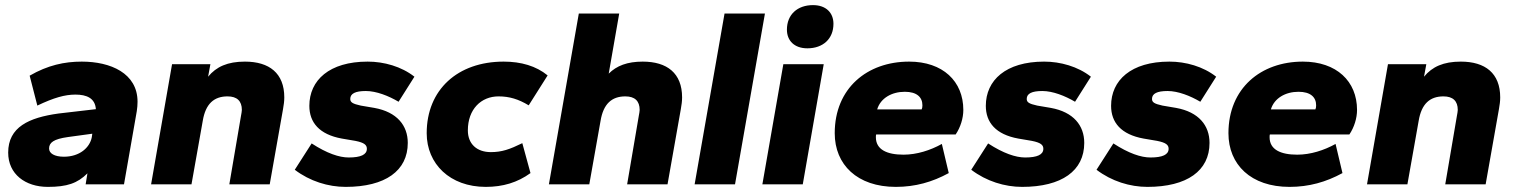

<svg xmlns="http://www.w3.org/2000/svg" viewBox="-20 -721 5926 751"><path d="M167 10C242 10 283 -4 322 -43L315 0H465L515 -286C517 -299 518 -311 518 -323C518 -435 412 -480 300 -480C232 -480 167 -466 96 -425L126 -308C191 -339 234 -351 275 -351C319 -351 352 -337 355 -294L209 -277C93 -261 12 -224 12 -124C12 -40 79 10 167 10ZM230 -108C193 -108 172 -121 172 -140C172 -163 189 -177 246 -185L341 -198L339 -184C331 -143 291 -108 230 -108Z M1035 0 1087 -294C1090 -311 1092 -325 1092 -340C1092 -435 1033 -480 938 -480C870 -480 826 -460 794 -421L803 -470H653L571 0H729L773 -248C784 -315 817 -344 870 -344C907 -344 926 -326 926 -291C926 -284 924 -277 923 -270L877 0Z M1332 10C1487 10 1575 -53 1575 -162C1575 -230 1533 -283 1444 -299L1391 -308C1359 -315 1350 -321 1350 -334C1350 -355 1370 -365 1411 -365C1452 -365 1500 -346 1539 -323L1601 -421C1550 -461 1482 -480 1418 -480C1268 -480 1190 -407 1190 -307C1190 -242 1229 -195 1317 -179L1370 -170C1405 -163 1415 -154 1415 -139C1415 -116 1391 -105 1344 -105C1307 -105 1259 -121 1199 -160L1133 -57C1192 -12 1264 10 1332 10Z M1880 10C1947 10 2004 -7 2055 -44L2023 -161C1974 -137 1943 -126 1900 -126C1845 -126 1810 -158 1810 -211C1810 -294 1862 -344 1930 -344C1973 -344 2008 -333 2048 -309L2122 -426C2077 -463 2018 -480 1950 -480C1770 -480 1649 -370 1649 -200C1649 -80 1740 10 1880 10Z M2591 0 2643 -294C2646 -311 2648 -325 2648 -340C2648 -435 2589 -480 2494 -480C2434 -480 2392 -464 2361 -433L2402 -668H2244L2127 0H2285L2329 -248C2340 -315 2373 -344 2426 -344C2463 -344 2482 -326 2482 -291C2482 -284 2480 -277 2479 -270L2433 0Z M2855 0 2972 -668H2814L2697 0Z M3120 0 3202 -470H3044L2962 0ZM3138 -532C3199 -532 3240 -569 3240 -628C3240 -671 3211 -701 3160 -701C3099 -701 3058 -664 3058 -605C3058 -562 3087 -532 3138 -532Z M3484 10C3560 10 3627 -9 3691 -44L3664 -158C3619 -133 3566 -116 3514 -116C3449 -116 3406 -136 3406 -184C3406 -189 3406 -192 3407 -195H3718C3737 -223 3748 -259 3748 -291C3748 -403 3668 -480 3536 -480C3372 -480 3245 -376 3245 -200C3245 -77 3333 10 3484 10ZM3519 -362C3566 -362 3588 -341 3588 -309C3588 -302 3587 -297 3585 -293H3411C3424 -337 3468 -362 3519 -362Z M3978 10C4133 10 4221 -53 4221 -162C4221 -230 4179 -283 4090 -299L4037 -308C4005 -315 3996 -321 3996 -334C3996 -355 4016 -365 4057 -365C4098 -365 4146 -346 4185 -323L4247 -421C4196 -461 4128 -480 4064 -480C3914 -480 3836 -407 3836 -307C3836 -242 3875 -195 3963 -179L4016 -170C4051 -163 4061 -154 4061 -139C4061 -116 4037 -105 3990 -105C3953 -105 3905 -121 3845 -160L3779 -57C3838 -12 3910 10 3978 10Z M4468 10C4623 10 4711 -53 4711 -162C4711 -230 4669 -283 4580 -299L4527 -308C4495 -315 4486 -321 4486 -334C4486 -355 4506 -365 4547 -365C4588 -365 4636 -346 4675 -323L4737 -421C4686 -461 4618 -480 4554 -480C4404 -480 4326 -407 4326 -307C4326 -242 4365 -195 4453 -179L4506 -170C4541 -163 4551 -154 4551 -139C4551 -116 4527 -105 4480 -105C4443 -105 4395 -121 4335 -160L4269 -57C4328 -12 4400 10 4468 10Z M5024 10C5100 10 5167 -9 5231 -44L5204 -158C5159 -133 5106 -116 5054 -116C4989 -116 4946 -136 4946 -184C4946 -189 4946 -192 4947 -195H5258C5277 -223 5288 -259 5288 -291C5288 -403 5208 -480 5076 -480C4912 -480 4785 -376 4785 -200C4785 -77 4873 10 5024 10ZM5059 -362C5106 -362 5128 -341 5128 -309C5128 -302 5127 -297 5125 -293H4951C4964 -337 5008 -362 5059 -362Z M5791 0 5843 -294C5846 -311 5848 -325 5848 -340C5848 -435 5789 -480 5694 -480C5626 -480 5582 -460 5550 -421L5559 -470H5409L5327 0H5485L5529 -248C5540 -315 5573 -344 5626 -344C5663 -344 5682 -326 5682 -291C5682 -284 5680 -277 5679 -270L5633 0Z"/></svg>

Font: Celebes ExtraBold
Style: Italic
Weight: 800
Italic angle: -10°
Designer: Anugrah Pasau
Foundry: Lafontype
Version: Version 1.000